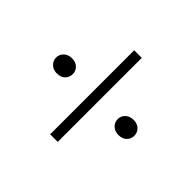

<svg xmlns="http://www.w3.org/2000/svg" viewBox="-99 -620 732 732"><g transform="rotate(-45 266.5 -254.0)"><path d="M222 -88Q222 -108 234 -120.5Q246 -133 263 -133Q280 -133 292 -120.5Q304 -108 304 -88Q304 -67 292 -55Q280 -43 263 -43Q246 -43 234 -55Q222 -67 222 -88ZM222 -420Q222 -440 234 -452.5Q246 -465 263 -465Q280 -465 292 -452.5Q304 -440 304 -420Q304 -399 292 -387Q280 -375 263 -375Q246 -375 234 -387Q222 -399 222 -420ZM493 -274V-233H40V-274Z"/></g></svg>

Font: Mukta Malar ExtraLight
Style: Regular
Weight: 275
Designer: Aadarsh Rajan, Girish Dalvi, Yashodeep Gholap
Foundry: Ek Type
Version: Version 2.538;PS 1.000;hotconv 16.6.51;makeotf.lib2.5.65220;